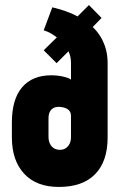

<svg xmlns="http://www.w3.org/2000/svg" viewBox="-20 -731 474 760"><path d="M287 -666Q265 -678 239 -687Q213 -696 187 -702L153 -611Q153 -611 160.5 -608.5Q168 -606 180 -599.5Q192 -593 205 -583L153 -532L204 -481L251 -528Q256 -518 258.5 -506.5Q261 -495 261 -481V-416Q254 -421 244.5 -424Q235 -427 225 -429Q215 -431 204.5 -432Q194 -433 183 -433Q108 -433 67.5 -385.5Q27 -338 27 -246V-187Q27 -96 75.5 -43.5Q124 9 213 9Q307 9 356.5 -41.5Q406 -92 406 -187V-481Q406 -511 399 -536.5Q392 -562 379 -584Q366 -606 347 -624L382 -660L332 -711ZM217 -138Q203 -138 193 -144.5Q183 -151 177.5 -162.5Q172 -174 172 -189V-262Q172 -277 176.5 -287Q181 -297 190 -302.5Q199 -308 212 -308Q221 -308 230 -306Q239 -304 246 -300Q253 -296 257 -289Q261 -282 261 -273V-189Q261 -173 255.5 -162Q250 -151 240.5 -144.5Q231 -138 217 -138Z"/></svg>

Font: Advent Pro ExtraBold
Style: Regular
Weight: 800
Designer: VivaRado, Andreas Kalpakidis
Foundry: VivaRado, Andreas Kalpakidis
Version: Version 3.000